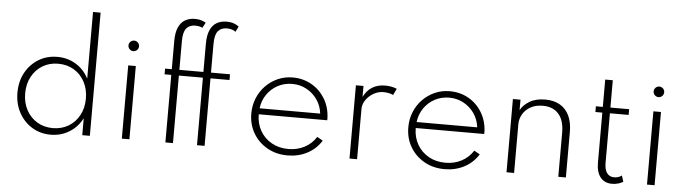

<svg xmlns="http://www.w3.org/2000/svg" viewBox="-52 -1098 4767 1337"><g transform="rotate(5 2332.0 -429.5)"><path d="M331.5 16Q259 16 201.2 -19.2Q143.5 -54.5 109.8 -116Q76 -177.5 76 -256Q76 -335 109.5 -396.2Q143 -457.5 201 -492.8Q259 -528 332 -528Q404 -528 462 -492.5Q520 -457 551.5 -394.5V-861H604.5V0H551.5V-118.5Q519.5 -55.5 461.2 -19.8Q403 16 331.5 16ZM342 -31Q404 -31 452 -59.8Q500 -88.5 527.2 -139.5Q554.5 -190.5 554.5 -256Q554.5 -321.5 527.2 -372.5Q500 -423.5 452 -452.2Q404 -481 342 -481Q280.5 -481 232.8 -452.2Q185 -423.5 157.5 -372.5Q130 -321.5 130 -256Q130 -190.5 157.2 -139.8Q184.5 -89 232.5 -60Q280.5 -31 342 -31Z M828 0V-512H881V0ZM854.5 -613.5Q844.5 -613.5 836 -618.5Q827.5 -623.5 822.5 -632Q817.5 -640.5 817.5 -650.5Q817.5 -661 822.5 -669.2Q827.5 -677.5 836 -682.5Q844.5 -687.5 854.5 -687.5Q865 -687.5 873.2 -682.5Q881.5 -677.5 886.5 -669.2Q891.5 -661 891.5 -651Q891.5 -640.5 886.5 -632Q881.5 -623.5 873.2 -618.5Q865 -613.5 854.5 -613.5Z M1132.5 0V-472H1085.5V-512H1132.5V-709.5Q1132.5 -768 1148.8 -804.5Q1165 -841 1194.5 -858Q1224 -875 1263 -875Q1289.5 -875 1308.5 -868.8Q1327.5 -862.5 1339.5 -855L1319.5 -817.5Q1310 -822.5 1297.5 -825.5Q1285 -828.5 1269.5 -828.5Q1228.5 -828.5 1207 -802Q1185.5 -775.5 1185.5 -713V-512H1353.5V-709.5Q1353.5 -768 1369.8 -804.5Q1386 -841 1415.2 -858Q1444.5 -875 1483.5 -875Q1516.5 -875 1537.5 -866.5Q1558.5 -858 1570.5 -848L1551.5 -810Q1541.5 -818 1526.5 -823.2Q1511.5 -828.5 1490.5 -828.5Q1449.5 -828.5 1428 -802Q1406.5 -775.5 1406.5 -713V-512H1539.5V-472H1406.5V0H1353.5V-472H1185.5V0Z M1987.5 16Q1907 16 1844.5 -19.8Q1782 -55.5 1746.5 -116.2Q1711 -177 1711 -253Q1711 -311 1731.8 -361Q1752.5 -411 1789.2 -448.5Q1826 -486 1874.2 -507Q1922.5 -528 1977 -528Q2049.5 -528 2108.2 -494.8Q2167 -461.5 2202.8 -403Q2238.5 -344.5 2242 -269.5Q2242 -264.5 2242 -260.8Q2242 -257 2241.5 -252H1763Q1763 -187.5 1792 -137Q1821 -86.5 1872.2 -57.8Q1923.5 -29 1989 -29Q2051.5 -29 2101.8 -55.5Q2152 -82 2183 -130.5L2223 -108Q2186.5 -49 2124.8 -16.5Q2063 16 1987.5 16ZM1765.5 -294H2189Q2182.5 -348.5 2153 -391Q2123.5 -433.5 2078 -458.2Q2032.5 -483 1978 -483Q1922.5 -483 1876.8 -458.5Q1831 -434 1801.5 -391.2Q1772 -348.5 1765.5 -294Z M2419.5 0V-512H2472.5V-435.5Q2495.5 -481.5 2533.5 -504.8Q2571.5 -528 2623.5 -528Q2645.5 -528 2667.2 -523.8Q2689 -519.5 2705 -512.5L2683.5 -467.5Q2669 -474.5 2650.8 -478Q2632.5 -481.5 2615 -481.5Q2579 -481.5 2546.2 -462.8Q2513.5 -444 2493 -414.2Q2472.5 -384.5 2472.5 -351V0Z M3085 16Q3004.5 16 2942 -19.8Q2879.5 -55.5 2844 -116.2Q2808.5 -177 2808.5 -253Q2808.5 -311 2829.2 -361Q2850 -411 2886.8 -448.5Q2923.5 -486 2971.8 -507Q3020 -528 3074.5 -528Q3147 -528 3205.8 -494.8Q3264.5 -461.5 3300.2 -403Q3336 -344.5 3339.5 -269.5Q3339.5 -264.5 3339.5 -260.8Q3339.5 -257 3339 -252H2860.5Q2860.5 -187.5 2889.5 -137Q2918.5 -86.5 2969.8 -57.8Q3021 -29 3086.5 -29Q3149 -29 3199.2 -55.5Q3249.5 -82 3280.5 -130.5L3320.5 -108Q3284 -49 3222.2 -16.5Q3160.5 16 3085 16ZM2863 -294H3286.5Q3280 -348.5 3250.5 -391Q3221 -433.5 3175.5 -458.2Q3130 -483 3075.5 -483Q3020 -483 2974.2 -458.5Q2928.5 -434 2899 -391.2Q2869.5 -348.5 2863 -294Z M3517 0V-512H3570V-439Q3589 -475.5 3632.8 -501.8Q3676.5 -528 3742.5 -528Q3802 -528 3844.5 -503.8Q3887 -479.5 3909.5 -432.8Q3932 -386 3932 -318.5V0H3879V-309Q3879 -394 3839.8 -438.8Q3800.5 -483.5 3729 -483.5Q3679 -483.5 3643.5 -463.5Q3608 -443.5 3589 -411Q3570 -378.5 3570 -341.5V0Z M4256 16Q4203 16 4174.2 -20.2Q4145.5 -56.5 4145.5 -122.5V-472H4097V-512H4145.5V-703H4198.5V-512H4329.5V-472H4198.5V-125Q4198.5 -79 4216 -54.8Q4233.5 -30.5 4266 -30.5Q4297.5 -30.5 4319.5 -47.5L4333 -5Q4318.5 4.5 4298 10.2Q4277.5 16 4256 16Z M4499 0V-512H4552V0ZM4525.5 -613.5Q4515.5 -613.5 4507 -618.5Q4498.5 -623.5 4493.5 -632Q4488.5 -640.5 4488.5 -650.5Q4488.5 -661 4493.5 -669.2Q4498.5 -677.5 4507 -682.5Q4515.5 -687.5 4525.5 -687.5Q4536 -687.5 4544.2 -682.5Q4552.5 -677.5 4557.5 -669.2Q4562.5 -661 4562.5 -651Q4562.5 -640.5 4557.5 -632Q4552.5 -623.5 4544.2 -618.5Q4536 -613.5 4525.5 -613.5Z"/></g></svg>

Font: Spartan Thin Light
Style: Regular
Weight: 300
Version: Version 1.004